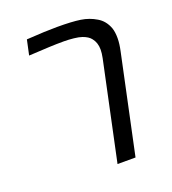

<svg xmlns="http://www.w3.org/2000/svg" viewBox="-120 -731 736 822"><g transform="rotate(-20 248.0 -320.0)"><path d="M375 -485.8Q375 -517.1 357.9 -538.1Q346.7 -553.2 320.3 -562.5Q306.6 -567.4 283.9 -569.8Q261.2 -572.3 238.8 -572.3Q204.6 -572.3 171.9 -570.8Q139.2 -569.3 78.6 -565.9L93.3 -634.3Q180.7 -640.1 232.4 -640.1Q300.3 -640.1 338.6 -634.3Q377 -628.4 408.2 -609.4Q439.5 -591.3 453.6 -553.2Q460 -534.2 460 -506.8Q460 -481.4 452.6 -447.8L357.4 0H275.4L370.6 -447.8Q375 -469.2 375 -485.8Z"/></g></svg>

Font: Viking Open Sans
Style: Italic
Weight: 400
Italic angle: -12°
Foundry: Ascender Corporation
Version: Version 2.000